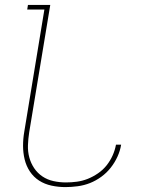

<svg xmlns="http://www.w3.org/2000/svg" viewBox="-20 -755 640 783"><path d="M247 8Q218 8 190 2Q162 -4 139.5 -18.5Q117 -33 102 -55.5Q87 -78 80.5 -105Q74 -132 74 -160.5Q74 -189 79 -218L161 -716H91L94 -735H185L99 -215Q95 -189 94 -163Q93 -137 99.5 -113Q106 -89 119.5 -69Q133 -49 153 -35.5Q173 -22 198 -16.5Q223 -11 249 -11Q271 -11 293.5 -14Q316 -17 337.5 -25.5Q359 -34 379.5 -48Q400 -62 415 -81Q430 -100 439.5 -121.5Q449 -143 453 -165H474Q470 -140 459 -116Q448 -92 431.5 -71Q415 -50 393 -34Q371 -18 347 -8.5Q323 1 297 4.5Q271 8 247 8Z"/></svg>

Font: Iosevka Thin Extended Oblique
Style: Regular
Weight: 100
Width: 7
Italic angle: -9°
Monospace: yes
Designer: Belleve Invis
Foundry: Belleve Invis
Version: Version 32.5.0; ttfautohint (v1.8.4)